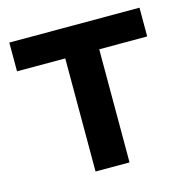

<svg xmlns="http://www.w3.org/2000/svg" viewBox="-83 -595 656 674"><g transform="rotate(-15 245.0 -258.0)"><path d="M183.6 0V-411.1H8.3V-515.6H481.4V-411.1H307.1V0Z"/></g></svg>

Font: Inter Display SemiBold
Style: Regular
Weight: 600
Designer: Rasmus Andersson
Foundry: rsms
Version: Version 4.001;git-9221beed3